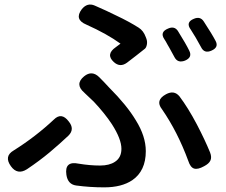

<svg xmlns="http://www.w3.org/2000/svg" viewBox="-20 -775 975 827"><path d="M429 32Q367 32 308 24Q272 19 266 -22Q257 -83 319 -70Q367 -62 411 -62Q451 -62 475 -78Q503 -96 503 -134Q503 -176 462 -240Q431 -287 384 -337Q373 -348 346 -373Q344 -375 343 -376Q301 -412 342 -446Q376 -474 408 -442Q415 -435 429 -420.5Q443 -406 450 -398Q526 -322 565 -257Q608 -188 608 -124Q608 -39 550 1Q504 32 429 32ZM27 -59Q-4 -102 39 -127Q133 -186 212 -260Q245 -293 276 -252Q303 -219 275 -191Q238 -156 194 -119Q151 -83 96 -46Q55 -20 27 -59ZM791 -82Q745 -207 678 -304Q647 -343 695 -369Q730 -388 753 -360Q790 -311 828 -239Q863 -172 885 -118Q893 -97 886 -83Q880 -70 859 -59Q832 -44 816 -49Q800 -54 791 -82ZM470 -508Q434 -541 479 -572Q482 -574 487 -578Q496 -584 499 -587Q441 -629 352 -669Q299 -691 332 -735Q356 -765 388 -751Q441 -728 483 -707Q534 -683 577 -656Q598 -643 608 -615L611 -607Q615 -595 612.5 -582.5Q610 -570 604 -565Q593 -557 566 -535Q539 -515 527 -505Q497 -483 470 -508ZM732 -528Q725 -542 709 -570Q707 -574 702 -582Q693 -599 688 -606Q667 -637 704 -652Q731 -664 746 -642Q781 -586 795 -557Q810 -528 777 -514Q746 -502 732 -528ZM846 -572Q839 -585 823 -613Q816 -625 802 -647Q778 -679 815 -694Q843 -706 858 -682Q894 -627 909 -598Q923 -571 891 -557Q860 -543 846 -572Z"/></svg>

Font: GenSenRounded TW M
Style: Regular
Weight: 500
Version: Version 1.501;PS 1;hotconv 16.6.51;makeotf.lib2.5.65220